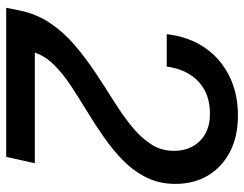

<svg xmlns="http://www.w3.org/2000/svg" viewBox="-102 -666 769 604"><g transform="rotate(90 282.0 -364.5)"><path d="M5 0 13 -40Q24 -95 53 -138Q82 -181 122.5 -215.5Q163 -250 208 -280Q253 -310 297 -337.5Q341 -365 376.5 -393.5Q412 -422 433.5 -454.5Q455 -487 455 -527Q455 -562 440.5 -587.5Q426 -613 400 -627Q374 -641 339 -641Q296 -641 265 -624.5Q234 -608 215 -578Q196 -548 190 -505H88Q96 -574 130 -624Q164 -674 219 -701.5Q274 -729 344 -729Q410 -729 458 -704Q506 -679 532.5 -635Q559 -591 559 -532Q559 -482 539 -441.5Q519 -401 486 -368.5Q453 -336 413 -308Q373 -280 331 -254.5Q289 -229 251 -204Q213 -179 185 -151Q157 -123 146 -90H494L474 0Z"/></g></svg>

Font: Mona Sans ExtraLight Medium
Style: Italic
Weight: 500
Italic angle: -11.6951°
Version: Version 2.000